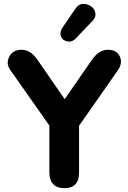

<svg xmlns="http://www.w3.org/2000/svg" viewBox="-20 -974 671 1003"><path d="M465 -867 375 -772Q356 -753 332 -757.5Q308 -762 299.5 -781.5Q291 -801 302 -823L374 -929Q399 -965 440 -949Q472 -937 478 -907Q482 -885 465 -867ZM316 9Q278 9 258 -12Q238 -33 238 -72V-318L34 -608Q10 -640 28 -677Q46 -714 93 -714Q139 -714 174 -664L318 -456L462 -664Q498 -714 543 -714Q590 -714 606 -679Q622 -644 595 -606L393 -317V-72Q393 9 316 9Z"/></svg>

Font: Nunito ExtraBold
Style: Regular
Weight: 800
Designer: Vernon Adams
Foundry: Vernon Adams
Version: Version 3.602